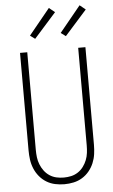

<svg xmlns="http://www.w3.org/2000/svg" viewBox="-63 -1010 626 1059"><g transform="rotate(-5 250.0 -480.0)"><path d="M250 8Q224 8 198.5 2.5Q173 -3 151 -16.5Q129 -30 112.5 -50Q96 -70 86 -94Q76 -118 72.5 -143.5Q69 -169 69 -195V-735H109V-195Q109 -174 111.5 -153.5Q114 -133 121.5 -114Q129 -95 141.5 -78Q154 -61 171.5 -49.5Q189 -38 209 -33.5Q229 -29 250 -29Q271 -29 291 -33.5Q311 -38 328.5 -49.5Q346 -61 358.5 -78Q371 -95 378.5 -114Q386 -133 388.5 -153.5Q391 -174 391 -195V-735H431V-195Q431 -169 427.5 -143.5Q424 -118 414 -94Q404 -70 387.5 -50Q371 -30 349 -16.5Q327 -3 301.5 2.5Q276 8 250 8ZM329 -805 302 -825 419 -968 451 -942ZM159 -805 132 -825 249 -968 281 -942Z"/></g></svg>

Font: Iosevka Term Curly Extralight
Style: Regular
Weight: 200
Designer: Belleve Invis
Foundry: Belleve Invis
Version: Version 32.3.0